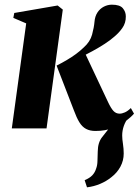

<svg xmlns="http://www.w3.org/2000/svg" viewBox="-20 -549 593 821"><path d="M352 252 342 221.5Q363.5 212.5 374.8 200.5Q386 188.5 391 172Q396.5 158 396.8 138.2Q397 118.5 398 98.5Q398.5 60 416.8 37.2Q435 14.5 450 -5L530.5 -48.5Q516.5 -30.5 509.5 -10.5Q502.5 9.5 502.5 30.5Q502.5 45.5 505.8 66.5Q509 87.5 509 107.5Q509 137.5 495 163.5Q481 189.5 456.5 208.5Q435 226 408.2 237.2Q381.5 248.5 352 252ZM30.5 0 92 -449 37 -472.5 41 -493.5 226.5 -525.5 248.5 -508 179 0ZM388 11Q364.5 11 348 2.2Q331.5 -6.5 319.5 -26Q307.5 -45.5 296 -77L222 -268.5Q246 -280.5 266.5 -292.8Q287 -305 304.8 -318Q322.5 -331 338.5 -346.5Q365.5 -370.5 373.8 -401.2Q382 -432 384 -455.5Q386 -479.5 396.8 -495.8Q407.5 -512 424 -520.5Q440.5 -529 458.5 -529Q492.5 -529 505.2 -513.8Q518 -498.5 518 -479Q518.5 -451 503 -429Q487.5 -407 465.5 -389.5Q451.5 -377 427.8 -361.5Q404 -346 375 -330.2Q346 -314.5 316.8 -300.5Q287.5 -286.5 262.5 -277L341.5 -326L442 -112.5Q454.5 -86 465.2 -74.5Q476 -63 491.5 -63Q501.5 -63 514 -68.5Q526.5 -74 539.5 -87L553 -63Q541 -49 518.5 -31.8Q496 -14.5 463.2 -1.8Q430.5 11 388 11Z"/></svg>

Font: Merriweather 120pt ExtraBold
Style: Italic
Weight: 800
Italic angle: -7.8°
Version: Version 2.101